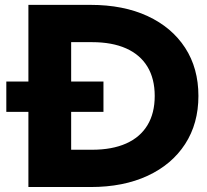

<svg xmlns="http://www.w3.org/2000/svg" viewBox="-20 -752 833 772"><path d="M94.2 0V-302.2H5.4V-424.3H94.2V-732.4H344.2Q476.1 -732.4 573.5 -687.3Q670.9 -642.1 724.4 -559.8Q777.8 -477.5 777.8 -366.2Q777.8 -255.4 724.4 -172.9Q670.9 -90.3 573.5 -45.2Q476.1 0 344.2 0ZM396 -302.2H266.1V-149.9H350.1Q430.7 -149.9 487.1 -175Q543.5 -200.2 572.8 -248.5Q602.1 -296.9 602.1 -366.2Q602.1 -435.5 572.8 -483.9Q543.5 -532.2 487.1 -557.4Q430.7 -582.5 350.1 -582.5H266.1V-424.3H396Z"/></svg>

Font: Kumbh Sans ExtraBold
Style: Regular
Weight: 800
Version: Version 1.005